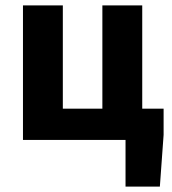

<svg xmlns="http://www.w3.org/2000/svg" viewBox="-20 -516 636 708"><path d="M442.9 172V0H64.7V-496.1H211.7V-115.3H357.5V-496.1H504.5V-115.3H583.3V-18.6L569.5 172Z"/></svg>

Font: Source Sans 3 VF
Style: Regular
Weight: 200
Designer: Paul D. Hunt
Foundry: Adobe
Version: Version 3.046;hotconv 1.0.118;makeotfexe 2.5.65603